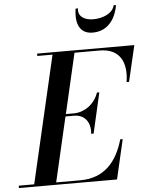

<svg xmlns="http://www.w3.org/2000/svg" viewBox="-109 -1036 848 1088"><g transform="rotate(-5 315.0 -492.5)"><path d="M376 -985H362.5C352.5 -924 359.5 -841 447.5 -841C545 -841 582.5 -924 592.5 -985H579C567.5 -936 506 -916 457.5 -916C408.5 -916 368.5 -939 376 -985ZM302 -381C358.5 -381 396 -337.5 388.5 -270.5H402.5L455 -500.5H441.5C419 -433.5 358.5 -394.5 302 -394.5H255.5L334.5 -736.5H478C595 -736.5 631.5 -652 614 -545H628L676 -750H123V-736.5H209.5L42 -13.5H-46V0H512L564 -225H550C513.5 -98 440.5 -13.5 304 -13.5H167L252 -381Z"/></g></svg>

Font: Bodoni* 16pt Medium
Style: Italic
Weight: 500
Italic angle: -13°
Version: Version 2.3